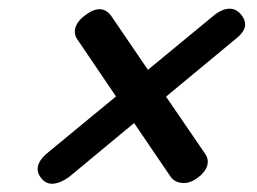

<svg xmlns="http://www.w3.org/2000/svg" viewBox="-20 -567 603 451"><path d="M76.5 -149Q53.5 -178.5 96 -211.5L252.5 -340.5L163 -472.5Q152.5 -486.5 157.2 -502.2Q162 -518 180.5 -531.5Q218.5 -560 241 -530L327.5 -403L484.5 -532.5Q502 -546 518.5 -546.5Q535 -547 547 -532Q558.5 -517 555 -503Q551.5 -489 530.5 -473L370 -340L461 -207Q471 -193.5 466.8 -178.2Q462.5 -163 444.5 -149.5Q425.5 -135.5 407.8 -137.2Q390 -139 381 -151.5L295 -278L142.5 -151.5Q122.5 -137 105.2 -135.5Q88 -134 76.5 -149Z"/></svg>

Font: Fraunces 9pt S050
Style: Bold Italic
Weight: 700
Italic angle: -16°
Version: Version 1.000; ttfautohint (v1.8.3)